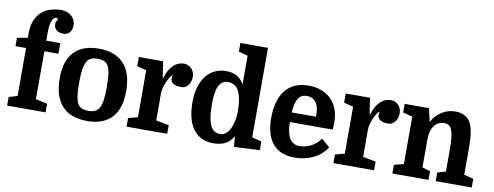

<svg xmlns="http://www.w3.org/2000/svg" viewBox="-65 -1123 3771 1466"><g transform="rotate(10 1820.5 -390.0)"><path d="M14 -523V-458H96V-86L30 -67V0H328V-67L238 -86V-458H347V-540H238V-590Q238 -608 239 -631.5Q240 -655 245 -676Q250 -697 260 -711.5Q270 -726 289 -726Q290 -726 293.5 -721Q297 -716 297 -708Q289 -703 286 -696Q283 -689 283 -682Q283 -650 301.5 -632.5Q320 -615 358 -615Q388 -615 405.5 -635.5Q423 -656 423 -689Q423 -733 392.5 -761.5Q362 -790 311 -790Q262 -790 222 -776Q182 -762 154 -734.5Q126 -707 111 -667Q96 -627 96 -576V-537Z M906 -266Q906 -331 891 -383.5Q876 -436 844 -473Q812 -510 763 -530Q714 -550 647 -550Q580 -550 531 -531Q482 -512 450.5 -476.5Q419 -441 404 -390.5Q389 -340 389 -276Q389 -210 404 -157.5Q419 -105 451 -67.5Q483 -30 532 -10Q581 10 649 10Q716 10 764.5 -9Q813 -28 844.5 -63.5Q876 -99 891 -150Q906 -201 906 -266ZM541 -267Q541 -327 546.5 -366.5Q552 -406 564.5 -429.5Q577 -453 597.5 -462.5Q618 -472 649 -472Q680 -472 700.5 -463Q721 -454 733 -431.5Q745 -409 750 -370.5Q755 -332 755 -272Q755 -215 750 -176Q745 -137 733 -113Q721 -89 700 -78.5Q679 -68 648 -68Q616 -68 595.5 -77Q575 -86 563 -108.5Q551 -131 546 -169.5Q541 -208 541 -267Z M1236 -448Q1233 -437 1232 -432.5Q1231 -428 1231 -421Q1231 -412 1235 -403Q1239 -394 1248.5 -386.5Q1258 -379 1274 -374.5Q1290 -370 1315 -370Q1333 -370 1347 -378.5Q1361 -387 1370 -400Q1379 -413 1383.5 -429Q1388 -445 1388 -460Q1388 -501 1363.5 -525.5Q1339 -550 1304 -550Q1260 -550 1224.5 -517Q1189 -484 1167 -415H1163L1144 -540H956V-469L1029 -450V-86L956 -67V0H1271V-67L1171 -86V-221Q1171 -251 1170.5 -275Q1170 -299 1173 -321Q1176 -343 1184.5 -366Q1193 -389 1210 -419Q1216 -431 1223 -438.5Q1230 -446 1236 -448Z M1419 -272Q1419 -208 1431.5 -156Q1444 -104 1470 -67Q1496 -30 1535 -10Q1574 10 1627 10Q1681 10 1718.5 -7.5Q1756 -25 1783 -72L1791 10L1989 0V-67L1915 -86V-780H1701V-713L1772 -694V-472Q1746 -516 1712 -533Q1678 -550 1632 -550Q1584 -550 1544.5 -531Q1505 -512 1477.5 -476.5Q1450 -441 1434.5 -389.5Q1419 -338 1419 -272ZM1772 -266Q1772 -215 1763 -178Q1754 -141 1740 -116.5Q1726 -92 1707 -80Q1688 -68 1669 -68Q1648 -68 1630 -76.5Q1612 -85 1598 -108.5Q1584 -132 1576 -174Q1568 -216 1568 -283Q1568 -334 1574 -370Q1580 -406 1592 -428Q1604 -450 1621 -460Q1638 -470 1660 -470Q1683 -470 1703.5 -461Q1724 -452 1739 -428.5Q1754 -405 1763 -365.5Q1772 -326 1772 -266Z M2178 -251H2510Q2512 -275 2512 -287Q2512 -299 2512 -311Q2512 -367 2494.5 -411.5Q2477 -456 2445.5 -486.5Q2414 -517 2370 -533.5Q2326 -550 2272 -550Q2213 -550 2168 -530.5Q2123 -511 2093 -473.5Q2063 -436 2047.5 -381.5Q2032 -327 2032 -258Q2032 -193 2046 -143.5Q2060 -94 2088.5 -59.5Q2117 -25 2160 -7.5Q2203 10 2260 10Q2304 10 2342 0.5Q2380 -9 2411.5 -25.5Q2443 -42 2467 -64.5Q2491 -87 2507 -113L2442 -169Q2427 -146 2407.5 -130Q2388 -114 2366.5 -103.5Q2345 -93 2323 -88Q2301 -83 2281 -83Q2252 -83 2232 -96.5Q2212 -110 2200 -133Q2188 -156 2183 -186.5Q2178 -217 2178 -251ZM2273 -470Q2316 -470 2341.5 -438Q2367 -406 2367 -346V-326H2179Q2184 -401 2205.5 -435.5Q2227 -470 2273 -470Z M2840 -448Q2837 -437 2836 -432.5Q2835 -428 2835 -421Q2835 -412 2839 -403Q2843 -394 2852.5 -386.5Q2862 -379 2878 -374.5Q2894 -370 2919 -370Q2937 -370 2951 -378.5Q2965 -387 2974 -400Q2983 -413 2987.5 -429Q2992 -445 2992 -460Q2992 -501 2967.5 -525.5Q2943 -550 2908 -550Q2864 -550 2828.5 -517Q2793 -484 2771 -415H2767L2748 -540H2560V-469L2633 -450V-86L2560 -67V0H2875V-67L2775 -86V-221Q2775 -251 2774.5 -275Q2774 -299 2777 -321Q2780 -343 2788.5 -366Q2797 -389 2814 -419Q2820 -431 2827 -438.5Q2834 -446 2840 -448Z M3091 -454V-86L3017 -67V0H3297V-67L3235 -86V-301Q3235 -333 3241.5 -360Q3248 -387 3261.5 -406.5Q3275 -426 3294.5 -437Q3314 -448 3340 -448Q3361 -448 3376 -439Q3391 -430 3401 -404Q3405 -393 3408 -379.5Q3411 -366 3413 -348Q3415 -330 3416 -307.5Q3417 -285 3417 -257V-86L3353 -67V0H3632V-67L3559 -86V-281Q3559 -368 3550.5 -418Q3542 -468 3523 -496Q3506 -522 3476.5 -536Q3447 -550 3409 -550Q3354 -550 3306 -520.5Q3258 -491 3231 -440H3228L3206 -540H3017V-473Z"/></g></svg>

Font: GradeGX
Style: Regular
Weight: 100
Width: 1
Designer: Adam Twardoch
Foundry: Adam Twardoch
Version: Version 2.002; DEVELOPMENT